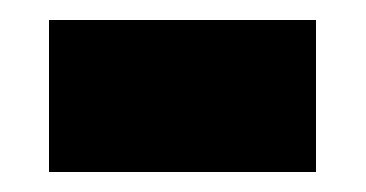

<svg xmlns="http://www.w3.org/2000/svg" viewBox="-20 -364 366 192"><path d="M29 -344H296V-192H29Z"/></svg>

Font: Noto Sans UI CondBlack
Style: Regular
Weight: 900
Width: 3
Designer: Monotype Design Team
Foundry: Monotype Imaging Inc.
Version: Version 1.001